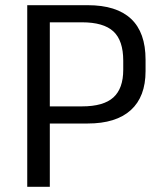

<svg xmlns="http://www.w3.org/2000/svg" viewBox="-20 -720 606 740"><path d="M85 -700H318Q429 -700 485 -647.5Q541 -595 541 -490V-446Q541 -347 484 -295.5Q427 -244 318 -244H167V-310H296Q379 -310 417 -344.5Q455 -379 455 -451V-486Q455 -564 417 -599Q379 -634 296 -634H152L172 -657V0H85Z"/></svg>

Font: Pathway Extreme
Style: Regular
Weight: 400
Designer: Eduardo Rodriguez Tunni
Foundry: Eduardo Rodriguez Tunni
Version: Version 1.001;gftools[0.9.26]